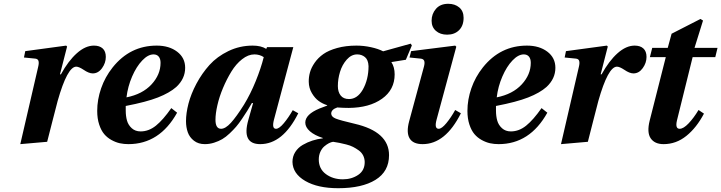

<svg xmlns="http://www.w3.org/2000/svg" viewBox="-20 -740 3765 1002"><path d="M85.9 12.2 179.2 -391.1Q184.1 -411.1 180.9 -421.9Q177.7 -432.6 164.1 -434.1L105 -439.9L111.8 -473.1L325.2 -502L330.1 -497.1L293 -352.1H297.9Q336.4 -422.4 381.1 -462.2Q425.8 -502 470.2 -502Q499.5 -502 515.9 -487.1Q532.2 -472.2 532.2 -442.9Q532.2 -411.6 512.5 -384.3Q492.7 -356.9 463.9 -356.9Q443.8 -356.9 416 -376Q391.6 -392.1 377.9 -392.1Q331.5 -392.1 280.8 -212.9Q271 -177.7 252.7 -104.2Q234.4 -30.8 226.1 0Z M640.1 -231.9Q723.6 -248.5 770.8 -299.6Q817.9 -350.6 817.9 -412.1Q817.9 -433.1 808.3 -444.6Q798.8 -456.1 781.2 -456.1Q752.4 -456.1 722.2 -424.3Q691.9 -392.6 669.4 -340.6Q647 -288.6 640.1 -231.9ZM487.3 -161.1Q487.3 -220.2 507.8 -279.3Q528.3 -338.4 567.9 -388.2Q658.7 -502 797.9 -502Q862.8 -502 904.5 -470.2Q946.3 -438.5 946.3 -386.2Q946.3 -329.1 899.9 -286.1Q865.2 -255.4 804.2 -231.4Q743.2 -207.5 636.2 -187V-163.1Q636.2 -133.8 642.8 -110.6Q649.4 -87.4 667.7 -70.8Q686 -54.2 713.9 -54.2Q756.3 -54.2 793.7 -84.2Q831.1 -114.3 874 -175.8L904.3 -151.9Q813 12.2 649.9 12.2Q627 12.2 605.5 7.6Q584 2.9 561.8 -9.3Q539.6 -21.5 523.7 -40.3Q507.8 -59.1 497.6 -90.1Q487.3 -121.1 487.3 -161.1Z M1104.5 -115.2Q1104.5 -67.9 1133.8 -67.9Q1156.7 -67.9 1185.3 -99.4Q1213.9 -130.9 1253.4 -193.8Q1287.6 -250 1314.7 -316.9Q1341.8 -383.8 1356.4 -441.9Q1335 -456.1 1307.6 -456.1Q1275.4 -456.1 1243.4 -430.9Q1211.4 -405.8 1187.3 -366.2Q1163.1 -326.7 1143.8 -280.8Q1124.5 -234.9 1114.5 -190.9Q1104.5 -147 1104.5 -115.2ZM950.7 -107.9Q950.7 -148.9 963.6 -199.2Q976.6 -249.5 1005.1 -303.2Q1033.7 -356.9 1073.2 -400.9Q1112.8 -444.8 1171.9 -473.4Q1231 -502 1298.8 -502Q1342.3 -502 1369.6 -484.9L1373.5 -494.1H1510.7L1409.7 -115.2Q1397.5 -67.9 1420.4 -67.9Q1437 -67.9 1461.4 -97.2Q1485.8 -126.5 1507.8 -165L1536.6 -148.9Q1456.1 12.2 1337.9 12.2Q1240.2 12.2 1275.9 -113.8L1300.8 -202.1H1294.4Q1279.3 -176.3 1270 -161.1Q1260.7 -146 1243.4 -120.4Q1226.1 -94.7 1212.6 -79.1Q1199.2 -63.5 1179 -44.2Q1158.7 -24.9 1139.9 -13.9Q1121.1 -2.9 1097.4 4.6Q1073.7 12.2 1048.8 12.2Q1015.1 12.2 992.2 -5.6Q969.2 -23.4 960 -49.6Q950.7 -75.7 950.7 -107.9Z M1743.2 -291Q1743.2 -260.3 1757.8 -241.7Q1772.5 -223.1 1801.3 -223.1Q1844.2 -223.1 1872.6 -271Q1903.3 -324.7 1903.3 -395Q1901.9 -427.7 1884.8 -441.9Q1867.7 -456.1 1844.2 -456.1Q1813.5 -456.1 1789.6 -429Q1765.6 -401.9 1754.4 -364.7Q1743.2 -327.6 1743.2 -291ZM1643.6 92.8Q1644 141.6 1680.9 168.7Q1717.8 195.8 1769.5 195.8Q1814.9 195.8 1849.4 172.6Q1883.8 149.4 1883.3 105Q1882.8 86.4 1875 71Q1867.2 55.7 1852.3 44.9Q1837.4 34.2 1822.5 26.6Q1807.6 19 1786.4 13.7Q1765.1 8.3 1751.2 5.6Q1737.3 2.9 1718.3 0Q1708 1.5 1696.5 7.3Q1685.1 13.2 1672.6 23.7Q1660.2 34.2 1651.9 52.2Q1643.6 70.3 1643.6 92.8ZM1506.3 105Q1506.3 76.2 1521 53.2Q1535.6 30.3 1560.1 16.1Q1584.5 2 1610.4 -6.3Q1636.2 -14.6 1664.6 -18.1V-20Q1621.6 -33.7 1597.4 -54.9Q1573.2 -76.2 1573.2 -100.1Q1573.2 -143.1 1647.5 -173.8Q1670.9 -183.1 1687.5 -189V-190.9Q1664.1 -198.2 1643.8 -212.6Q1623.5 -227.1 1607.7 -253.7Q1591.8 -280.3 1591.3 -313Q1590.8 -337.9 1597.7 -362.5Q1604.5 -387.2 1622.3 -412.8Q1640.1 -438.5 1667.5 -457.8Q1694.8 -477.1 1739.5 -489.5Q1784.2 -502 1840.3 -502Q1877.9 -502 1916 -493.7Q1954.1 -485.4 1979.5 -472.2L2123.5 -512.2L2129.4 -502.9L2098.1 -428.2L2022.5 -416Q2039.6 -389.6 2039.6 -352.1Q2039.6 -271.5 1973.6 -224.6Q1907.7 -177.7 1800.3 -176.8Q1771.5 -176.8 1740.2 -179.2Q1708.5 -168.5 1708.5 -147Q1709 -130.4 1732.2 -121.1Q1755.4 -111.8 1830.6 -94.2Q2010.3 -52.7 2010.3 69.8Q2010.3 154.8 1939.7 198.5Q1869.1 242.2 1745.1 242.2Q1638.2 242.2 1573 204.3Q1507.8 166.5 1506.3 105Z M2115.2 -106.9 2192.4 -392.1Q2197.8 -412.1 2193.8 -422.4Q2189.9 -432.6 2175.3 -434.1L2117.2 -439.9L2125.5 -473.1L2355.5 -502L2361.3 -496.1L2258.3 -115.2Q2245.6 -67.9 2269.5 -67.9Q2285.2 -67.9 2309.6 -97.4Q2334 -127 2355.5 -166L2385.3 -148.9Q2304.7 12.2 2185.5 12.2Q2135.3 12.2 2117.4 -18.3Q2099.6 -48.8 2115.2 -106.9ZM2232.4 -631.8Q2232.4 -667.5 2255.1 -693.8Q2277.8 -720.2 2319.3 -720.2Q2354 -720.2 2376.7 -701.2Q2399.4 -682.1 2399.4 -647Q2399.4 -606 2375.7 -582.5Q2352.1 -559.1 2313.5 -559.1Q2277.3 -559.1 2254.9 -578.9Q2232.4 -598.6 2232.4 -631.8Z M2572.3 -231.9Q2655.8 -248.5 2702.9 -299.6Q2750 -350.6 2750 -412.1Q2750 -433.1 2740.5 -444.6Q2731 -456.1 2713.4 -456.1Q2684.6 -456.1 2654.3 -424.3Q2624 -392.6 2601.6 -340.6Q2579.1 -288.6 2572.3 -231.9ZM2419.4 -161.1Q2419.4 -220.2 2439.9 -279.3Q2460.4 -338.4 2500 -388.2Q2590.8 -502 2730 -502Q2794.9 -502 2836.7 -470.2Q2878.4 -438.5 2878.4 -386.2Q2878.4 -329.1 2832 -286.1Q2797.4 -255.4 2736.3 -231.4Q2675.3 -207.5 2568.4 -187V-163.1Q2568.4 -133.8 2575 -110.6Q2581.5 -87.4 2599.9 -70.8Q2618.2 -54.2 2646 -54.2Q2688.5 -54.2 2725.8 -84.2Q2763.2 -114.3 2806.2 -175.8L2836.4 -151.9Q2745.1 12.2 2582 12.2Q2559.1 12.2 2537.6 7.6Q2516.1 2.9 2493.9 -9.3Q2471.7 -21.5 2455.8 -40.3Q2439.9 -59.1 2429.7 -90.1Q2419.4 -121.1 2419.4 -161.1Z M2907.7 12.2 3001 -391.1Q3005.9 -411.1 3002.7 -421.9Q2999.5 -432.6 2985.8 -434.1L2926.8 -439.9L2933.6 -473.1L3147 -502L3151.9 -497.1L3114.7 -352.1H3119.6Q3158.2 -422.4 3202.9 -462.2Q3247.6 -502 3292 -502Q3321.3 -502 3337.6 -487.1Q3354 -472.2 3354 -442.9Q3354 -411.6 3334.2 -384.3Q3314.5 -356.9 3285.6 -356.9Q3265.6 -356.9 3237.8 -376Q3213.4 -392.1 3199.7 -392.1Q3153.3 -392.1 3102.5 -212.9Q3092.8 -177.7 3074.5 -104.2Q3056.2 -30.8 3047.9 0Z M3370.6 -110.8 3454.6 -441.9H3371.6L3383.8 -490.2H3464.8L3484.9 -564L3635.7 -641.1L3648.9 -632.8L3604.5 -490.2H3724.6L3712.9 -441.9H3594.7L3512.7 -110.8Q3502.9 -67.9 3526.9 -67.9Q3546.9 -67.9 3573.7 -96.2Q3600.6 -124.5 3625.5 -166L3653.8 -147Q3615.2 -73.7 3562 -30.8Q3508.8 12.2 3442.9 12.2Q3396.5 12.2 3375.7 -18.3Q3355 -48.8 3370.6 -110.8Z"/></svg>

Font: Linguistics Pro
Style: Bold Italic
Weight: 700
Italic angle: -12°
Designer: Stefan Peev, Context Ltd
Foundry: Stefan Peev, Context Ltd
Version: Version 001.000